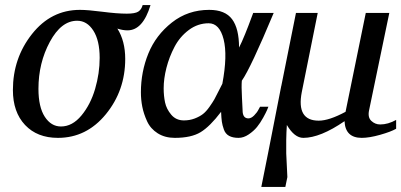

<svg xmlns="http://www.w3.org/2000/svg" viewBox="-20 -533 1587 759"><path d="M575 -513Q545 -413 484 -413Q465 -413 444 -420Q475 -371 475 -300Q475 -175 398.5 -81.5Q322 12 209 12Q127 12 79 -39Q31 -90 31 -177Q31 -303 106.5 -398.5Q182 -494 296 -494Q327 -494 385 -486.5Q443 -479 481 -479Q514 -479 526.5 -487Q539 -495 544 -513ZM374 -304Q374 -373 349 -412Q324 -451 285 -451Q222 -451 177 -367.5Q132 -284 132 -182Q132 -110 157 -71.5Q182 -33 221 -33Q266 -33 302 -76.5Q338 -120 356 -181.5Q374 -243 374 -304Z M1062 -482Q971 -264 936 -214Q934 -192 936.5 -147.5Q939 -103 939 -97Q939 -65 962 -65Q973 -65 984.5 -76.5Q996 -88 1002 -100L1008 -111H1041Q1039 -106 1035.5 -97.5Q1032 -89 1020.5 -68Q1009 -47 996 -31Q983 -15 963 -1.5Q943 12 923 12Q900 12 885.5 4Q871 -4 865 -21Q859 -38 857 -52Q855 -66 854 -91Q810 -33 773 -10.5Q736 12 671 12Q632 12 603.5 -6Q575 -24 561.5 -53.5Q548 -83 542.5 -111Q537 -139 537 -168Q537 -249 566.5 -321.5Q596 -394 659.5 -444Q723 -494 807 -494Q870 -494 897.5 -457Q925 -420 925 -345Q935 -364 949 -398.5Q963 -433 972 -458L981 -482ZM859 -202Q880 -314 864 -377.5Q848 -441 805 -441Q762 -441 726.5 -414.5Q691 -388 670 -348Q649 -308 638 -265Q627 -222 627 -184Q627 -154 632.5 -128Q638 -102 657 -79.5Q676 -57 707 -57Q730 -57 749.5 -64.5Q769 -72 782 -82Q795 -92 808 -110.5Q821 -129 827.5 -140.5Q834 -152 844.5 -173.5Q855 -195 859 -202Z M1092 -194V-193L1095 -208L1150 -482H1236L1173 -169Q1151 -56 1240 -56Q1281 -56 1346 -91L1426 -482H1519L1439 -97Q1433 -69 1448 -55Q1463 -41 1483 -41Q1514 -41 1546 -59V-24Q1525 -12 1482.5 0Q1440 12 1410 12Q1345 12 1342 -54Q1246 12 1179 12Q1144 12 1114 -39Q1112 -11 1111.5 21Q1111 53 1111.5 73.5Q1112 94 1114 125.5Q1116 157 1116 167L1108 206H1013Q1027 139 1092 -194Z"/></svg>

Font: Veleka
Style: Italic
Weight: 400
Italic angle: -12°
Designer: Stefan Peev, Context Ltd, 2016; SIL International, 1997-2014.
Foundry: Stefan Peev, Context Ltd, 2016
Version: Version 1.000